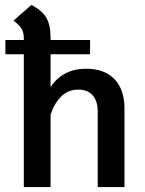

<svg xmlns="http://www.w3.org/2000/svg" viewBox="-20 -762 592 782"><path d="M487 -320V0H378V-309Q378 -350 357.5 -373.5Q337 -397 300 -397Q257 -397 229 -369Q201 -341 186 -295V0H77V-541H2V-599H77V-605Q77 -630 68 -645Q59 -660 35 -678L108 -742Q152 -719 169 -689.5Q186 -660 186 -607V-599H347V-541H186V-407Q208 -442 244.5 -462Q281 -482 331 -482Q406 -482 446.5 -439.5Q487 -397 487 -320Z"/></svg>

Font: KoHo SemiBold
Style: Regular
Weight: 600
Designer: Cadson Demak & Katatrad Team
Foundry: Cadson Demak Co.,Ltd.
Version: Version 1.000; ttfautohint (v1.6)